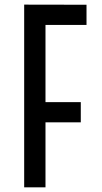

<svg xmlns="http://www.w3.org/2000/svg" viewBox="-20 -798 433 818"><path d="M83 0V-778.3L348.6 -777.8V-691.9H173.8V-362.8H324.2V-276.9H173.8V0Z"/></svg>

Font: Voltaire
Style: Regular
Weight: 400
Designer: Yvonne Schttler
Foundry: Yvonne Schttler
Version: Version 1.003